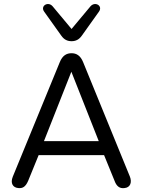

<svg xmlns="http://www.w3.org/2000/svg" viewBox="-20 -947 724 974"><path d="M73 7C93 9 109 3 123 -30L176 -160H508L561 -30C570 -5 585 11 612 7C642 4 650 -23 639 -51L402 -631C388 -666 367 -677 343 -677C318 -677 297 -666 283 -631L45 -51C31 -17 46 5 73 7ZM342 -583 481 -231H203ZM343 -738C364 -738 381 -746 395 -766L482 -888C503 -917 463 -942 439 -915L343 -800L247 -915C224 -942 183 -917 204 -888L291 -766C305 -746 322 -738 343 -738Z"/></svg>

Font: SN Pro Book
Style: Regular
Weight: 350
Designer: Tobias Whetton
Foundry: Supernotes
Version: Version 1.003;Glyphs 3.3 (3324)